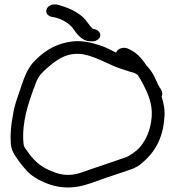

<svg xmlns="http://www.w3.org/2000/svg" viewBox="-20 -838 774 853"><path d="M698 -409C701 -415 703 -426 698 -435L691 -448H690C686 -455 680 -467 673 -482C661 -510 651 -524 635 -543C634 -544 632 -545 631 -547C615 -571 594 -598 566 -613L553 -620C530 -633 501 -622 496 -604C475 -615 450 -628 423 -637C389 -647 351 -659 303 -654C216 -644 163 -599 126 -559C102 -530 90 -501 77 -462C64 -422 44 -374 37 -324C29 -282 25 -243 28 -198C32 -160 53 -139 69 -115C79 -102 90 -89 103 -75C117 -61 132 -51 149 -41C183 -23 227 -5 282 -5C334 -5 379 -22 414 -35C439 -45 549 -80 574 -90C606 -105 609 -114 610 -113C665 -158 704 -221 710 -314C714 -349 707 -380 698 -409ZM130 -446H131C136 -463 142 -478 149 -490V-491C163 -515 186 -533 211 -554C245 -580 284 -606 349 -597C417 -584 466 -546 535 -527V-526H536C545 -525 554 -519 571 -516C577 -514 585 -510 591 -506C599 -494 609 -478 617 -462C638 -420 658 -376 654 -319C649 -258 628 -214 598 -180C588 -169 557 -146 541 -140C518 -132 408 -94 383 -86C349 -74 320 -61 282 -61C244 -61 213 -75 186 -88C143 -109 114 -146 91 -181C87 -186 85 -194 84 -205C77 -297 106 -378 130 -446ZM376 -655C408 -652 410 -661 411 -660C429 -670 429 -687 419 -698C414 -704 404 -708 394 -710H392C384 -718 376 -728 368 -739C345 -774 295 -801 246 -814V-815L230 -818C184 -824 167 -772 211 -763L227 -760C258 -752 289 -733 305 -711C313 -700 338 -658 376 -655Z"/></svg>

Font: Stray Cat
Style: BdExt
Weight: 700
Version: Version 1.0